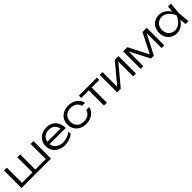

<svg xmlns="http://www.w3.org/2000/svg" viewBox="570 -2466 4369 4369"><g transform="rotate(-45 2755.0 -281.5)"><path d="M75 0V-563H167V-46L134 -75H521L503 -46V-563H595V-46L572 -75H963L931 -46V-563H1023V0Z M1469 13Q1372 13 1297.5 -24.5Q1223 -62 1180.5 -128.5Q1138 -195 1138 -282Q1138 -370 1178 -436Q1218 -502 1289 -539Q1360 -576 1452 -576Q1543 -576 1611 -536Q1679 -496 1716.5 -423.5Q1754 -351 1754 -255H1208V-328H1715L1661 -295Q1658 -358 1631 -404Q1604 -450 1558 -475Q1512 -500 1451 -500Q1385 -500 1336 -473.5Q1287 -447 1259.5 -399Q1232 -351 1232 -286Q1232 -218 1263 -168Q1294 -118 1350 -91Q1406 -64 1482 -64Q1551 -64 1617.5 -87Q1684 -110 1737 -150V-78Q1685 -36 1613 -11.5Q1541 13 1469 13Z M2466 -214Q2455 -147 2411.5 -96Q2368 -45 2301 -16Q2234 13 2153 13Q2059 13 1987 -24.5Q1915 -62 1874.5 -128.5Q1834 -195 1834 -282Q1834 -369 1874.5 -435.5Q1915 -502 1987 -539Q2059 -576 2153 -576Q2234 -576 2301 -547.5Q2368 -519 2411.5 -468Q2455 -417 2466 -349H2371Q2356 -419 2296.5 -459.5Q2237 -500 2153 -500Q2085 -500 2034.5 -473Q1984 -446 1956 -397.5Q1928 -349 1928 -282Q1928 -215 1956 -166Q1984 -117 2034.5 -90.5Q2085 -64 2153 -64Q2238 -64 2297.5 -105Q2357 -146 2371 -214Z M2730 -532H2822V0H2730ZM2486 -563H3066V-488H2486Z M3153 0V-563H3244V-42L3209 -47L3640 -563H3759V0H3668V-526L3704 -520L3270 0Z M3909 0V-563H4045L4313 -38H4265L4532 -563H4668V0H4581V-537H4612L4334 0H4243L3965 -536H3996V0Z M5353 0 5333 -213 5358 -282 5333 -350 5353 -563H5447L5421 -282L5447 0ZM5389 -282Q5367 -194 5321.5 -127.5Q5276 -61 5211.5 -24Q5147 13 5069 13Q4986 13 4922 -24.5Q4858 -62 4821.5 -128.5Q4785 -195 4785 -282Q4785 -370 4821.5 -436Q4858 -502 4922 -539Q4986 -576 5069 -576Q5147 -576 5211.5 -539Q5276 -502 5322 -436Q5368 -370 5389 -282ZM4879 -282Q4879 -218 4905.5 -169Q4932 -120 4978.5 -92.5Q5025 -65 5084 -65Q5144 -65 5194.5 -92.5Q5245 -120 5284.5 -169Q5324 -218 5349 -282Q5324 -346 5284.5 -395Q5245 -444 5194.5 -471.5Q5144 -499 5084 -499Q5025 -499 4978.5 -471.5Q4932 -444 4905.5 -395Q4879 -346 4879 -282Z"/></g></svg>

Font: Unbounded Light
Style: Regular
Weight: 300
Designer: Luke Prowse, Jean-Baptiste Morizot, Fátima Lázaro, Florian Runge
Foundry: NaN
Version: Version 1.700